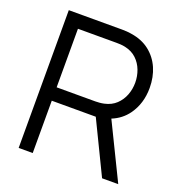

<svg xmlns="http://www.w3.org/2000/svg" viewBox="-130 -832 890 943"><g transform="rotate(20 315.0 -360.0)"><path d="M70 0V-720H348Q358.5 -720 371.8 -719.2Q385 -718.5 398.5 -716Q455 -707.5 494.2 -676.8Q533.5 -646 553.8 -599.5Q574 -553 574 -496.5Q574 -415 531 -355Q499.5 -311.5 448.5 -291L590.5 0H506L373.5 -273.5H143.5V0ZM143.5 -343.5H346Q355 -343.5 367 -344.5Q379 -345.5 390.5 -348Q427.5 -356 451.2 -378.5Q475 -401 486.8 -432Q498.5 -463 498.5 -496.5Q498.5 -530 486.8 -561.2Q475 -592.5 451.2 -615Q427.5 -637.5 390.5 -645.5Q379 -648 367 -648.8Q355 -649.5 346 -649.5H143.5Z"/></g></svg>

Font: Cns Manrope
Style: Regular
Weight: 400
Designer: Mikhail Sharanda
Foundry: Mikhail Sharanda
Version: Version 4.504